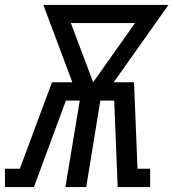

<svg xmlns="http://www.w3.org/2000/svg" viewBox="-62 -755 700 775"><path d="M-42 0V-74H18L148 -423H230L113 -735H618L397 -423H479L493 -74H544V0H413L399 -349H343L286 0H202L260 -349H204L75 0ZM314 -423 483 -662H224Z"/></svg>

Font: Iosevka Curly Slab ExObl
Style: Regular
Weight: 400
Width: 7
Italic angle: -9°
Monospace: yes
Designer: Belleve Invis
Foundry: Belleve Invis
Version: Version 11.1.0; ttfautohint (v1.8.3)